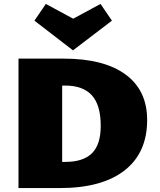

<svg xmlns="http://www.w3.org/2000/svg" viewBox="-20 -956 813 976"><path d="M74 -658H303Q508 -658 618 -577.5Q728 -497 728 -346Q728 -179 613 -89.5Q498 0 284 0H74ZM312 -133Q403 -133 447.5 -177Q492 -221 492 -316Q492 -422 447 -471.5Q402 -521 311 -521H296V-133ZM549 -851 351 -700 155 -851 213 -936 352 -861 491 -936Z"/></svg>

Font: Ysabeau Black
Style: Regular
Weight: 900
Designer: Christian Thalmann (Catharsis Fonts)
Version: Version 0.003